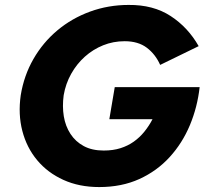

<svg xmlns="http://www.w3.org/2000/svg" viewBox="-20 -736 830 778"><path d="M423 -253H598Q584 -226 565 -202.5Q546 -179 522 -162Q498 -145 468 -135.5Q438 -126 400 -126Q353 -126 319.5 -144Q286 -162 265.5 -193.5Q245 -225 238.5 -265Q232 -305 238 -350Q246 -397 268.5 -437Q291 -477 324 -506.5Q357 -536 398 -552.5Q439 -569 485 -569Q540 -569 575 -542.5Q610 -516 629 -473L785 -549Q742 -625 671.5 -671Q601 -717 501 -716Q419 -716 345 -689Q271 -662 212.5 -613Q154 -564 115.5 -497Q77 -430 64 -350Q53 -273 70.5 -205.5Q88 -138 130.5 -87Q173 -36 237 -7Q301 22 382 22Q473 22 544.5 -10.5Q616 -43 667.5 -99.5Q719 -156 749.5 -229Q780 -302 789 -383H445Z"/></svg>

Font: Jost
Style: Bold Italic
Weight: 700
Italic angle: -5°
Version: Version 3.710